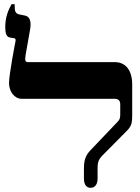

<svg xmlns="http://www.w3.org/2000/svg" viewBox="-20 -888 668 915"><path d="M412 7C433 7 445 -10 445 -37V-85C445 -109 447 -125 467 -146L583 -263C603 -283 610 -296 610 -337V-485C610 -554 578 -592 527 -592H113C102 -592 97 -597 102 -626L123 -745C131 -788 121 -810 98 -814L73 -819C52 -823 50 -837 50 -859V-868H35C20 -841 5 -807 5 -759C5 -728 11 -712 28 -709L47 -706C52 -705 56 -702 54 -692C52 -683 23 -532 23 -492C23 -453 48 -417 84 -417H529C544 -417 553 -407 553 -392V-344C553 -324 551 -318 537 -304L413 -174C387 -147 380 -125 380 -83V-37C380 -8 392 7 412 7Z"/></svg>

Font: Noto Serif Hebrew ExtraCondensed Black
Style: Regular
Weight: 900
Width: 2
Designer: Monotype Design Team
Foundry: Monotype Imaging Inc.
Version: Version 2.004